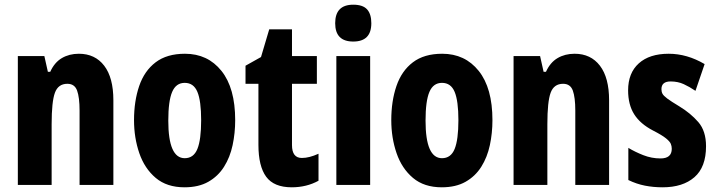

<svg xmlns="http://www.w3.org/2000/svg" viewBox="-20 -788 3051 818"><path d="M316 -559Q385 -559 424 -508Q463 -457 463 -361V0H319V-317Q319 -373 308.5 -402Q298 -431 267 -431Q228 -431 214 -393Q200 -355 200 -259V0H56V-549H169L184 -482H194Q212 -522 243.5 -540.5Q275 -559 316 -559Z M982 -276Q982 -221 971 -169.5Q960 -118 934.5 -77.5Q909 -37 867.5 -13.5Q826 10 766 10Q691 10 643.5 -30Q596 -70 573.5 -135.5Q551 -201 551 -276Q551 -357 573 -421.5Q595 -486 643 -522.5Q691 -559 768 -559Q865 -559 923.5 -486Q982 -413 982 -276ZM697 -274Q697 -114 767 -114Q805 -114 821 -153.5Q837 -193 837 -276Q837 -358 821 -396.5Q805 -435 767 -435Q730 -435 713.5 -396.5Q697 -358 697 -274Z M1266 -115Q1282 -115 1299.5 -119.5Q1317 -124 1337 -133V-18Q1286 10 1223 10Q1147 10 1114 -35Q1081 -80 1081 -171V-431H1026V-508L1092 -545L1127 -663H1224V-549H1330V-431H1224V-170Q1224 -115 1266 -115Z M1485 -768Q1526 -768 1544 -748Q1562 -728 1562 -689Q1562 -611 1485 -611Q1408 -611 1408 -689Q1408 -768 1485 -768ZM1557 -549V0H1413V-549Z M2078 -276Q2078 -221 2067 -169.5Q2056 -118 2030.5 -77.5Q2005 -37 1963.5 -13.5Q1922 10 1862 10Q1787 10 1739.5 -30Q1692 -70 1669.5 -135.5Q1647 -201 1647 -276Q1647 -357 1669 -421.5Q1691 -486 1739 -522.5Q1787 -559 1864 -559Q1961 -559 2019.5 -486Q2078 -413 2078 -276ZM1793 -274Q1793 -114 1863 -114Q1901 -114 1917 -153.5Q1933 -193 1933 -276Q1933 -358 1917 -396.5Q1901 -435 1863 -435Q1826 -435 1809.5 -396.5Q1793 -358 1793 -274Z M2428 -559Q2497 -559 2536 -508Q2575 -457 2575 -361V0H2431V-317Q2431 -373 2420.5 -402Q2410 -431 2379 -431Q2340 -431 2326 -393Q2312 -355 2312 -259V0H2168V-549H2281L2296 -482H2306Q2324 -522 2355.5 -540.5Q2387 -559 2428 -559Z M2988 -165Q2988 -76 2938.5 -33Q2889 10 2803 10Q2764 10 2728 3Q2692 -4 2657 -21V-158Q2685 -141 2720.5 -127Q2756 -113 2794 -113Q2842 -113 2842 -154Q2842 -165 2838 -175Q2834 -185 2817.5 -198.5Q2801 -212 2762 -232Q2708 -260 2682 -301Q2656 -342 2656 -403Q2656 -477 2701.5 -518Q2747 -559 2829 -559Q2907 -559 2982 -515L2943 -401Q2918 -418 2893 -429.5Q2868 -441 2837 -441Q2798 -441 2798 -408Q2798 -397 2802.5 -388.5Q2807 -380 2823 -368Q2839 -356 2874 -335Q2922 -306 2955 -268Q2988 -230 2988 -165Z"/></svg>

Font: Noto Sans Gujarati ExtraCondensed ExtraBold
Style: Regular
Weight: 800
Width: 2
Designer: Jelle Bosma - Monotype Design Team, Universal Thirst
Foundry: Monotype Imaging Inc.
Version: Version 2.106; ttfautohint (v1.8.4.7-5d5b)